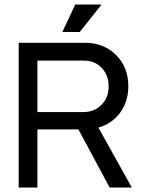

<svg xmlns="http://www.w3.org/2000/svg" viewBox="-20 -842 644 862"><path d="M64 0V-649.9H361.8Q446.3 -649.9 501.2 -594.7Q556.2 -539.6 556.2 -455.1Q556.2 -386.7 519.8 -336.9Q483.4 -287.1 421.9 -269L571.8 0H472.2L332 -261.2H147.9V0ZM259.8 -698.2 317.9 -821.8H436L337.9 -698.2ZM147.9 -338.9H354Q403.3 -338.9 435.5 -371.3Q467.8 -403.8 467.8 -454.1Q467.8 -504.4 436.8 -537.1Q405.8 -569.8 357.9 -569.8H147.9Z"/></svg>

Font: Apfel Grotezk
Style: Regular
Weight: 400
Designer: Luigi Gorlero
Foundry: © 2023, Luigi Gorlero & Collletttivo
Version: Version 2.000;Glyphs 3.2 (3217)